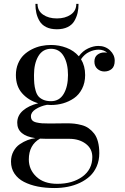

<svg xmlns="http://www.w3.org/2000/svg" viewBox="-20 -699 635 979"><path d="M171.4 -679.2Q171.4 -644 199.5 -624.5Q227.5 -605 270 -605Q312.5 -605 340.8 -624.5Q369.1 -644 369.1 -679.2H380.4Q380.4 -653.8 375.5 -632.8Q370.6 -611.8 359.1 -592Q347.7 -572.3 325 -561Q302.2 -549.8 270 -549.8Q237.8 -549.8 215.3 -561Q192.9 -572.3 181.4 -592Q169.9 -611.8 165.3 -632.8Q160.6 -653.8 160.6 -679.2ZM67.9 -73.2Q67.9 -109.9 97.2 -135.3Q126.5 -160.6 174.8 -172.4Q124.5 -187.5 92.8 -223.4Q61 -259.3 61 -316.4Q61 -348.1 72 -374.5Q83 -400.9 100.8 -418.2Q118.7 -435.5 142.3 -447.5Q166 -459.5 190.4 -464.6Q214.8 -469.7 240.2 -469.7Q281.2 -469.7 319.1 -455.3Q356.9 -440.9 381.8 -412.1Q401.9 -439.5 429.2 -452.1Q456.5 -464.8 481.4 -464.8Q517.1 -464.8 541 -442.1Q564.9 -419.4 564.9 -389.6Q564.9 -360.4 549.6 -347.4Q534.2 -334.5 512.2 -334.5Q491.7 -334.5 476.6 -347.9Q461.4 -361.3 461.4 -384.8Q461.4 -408.2 476.6 -419.9Q491.7 -431.6 512.2 -431.6Q520.5 -431.6 526.9 -429.7Q509.3 -445.8 482.9 -445.8Q459.5 -445.8 435.1 -434.3Q410.6 -422.9 393.1 -397Q414.1 -362.8 414.1 -316.4Q414.1 -276.9 398.4 -246.3Q382.8 -215.8 357.2 -198.2Q331.5 -180.7 301.8 -172.1Q272 -163.6 240.2 -163.6Q226.6 -163.6 219.7 -164.6Q187 -158.2 162.4 -142.6Q137.7 -127 137.7 -106Q137.7 -93.3 144.3 -85.7Q150.9 -78.1 165.5 -74.7Q180.2 -71.3 194.3 -70.3Q208.5 -69.3 232.9 -69.3Q251.5 -69.3 279.5 -69.8Q307.6 -70.3 320.8 -70.3Q341.8 -70.3 359.4 -68.4Q377 -66.4 397 -61Q417 -55.7 432.1 -44.9Q447.3 -34.2 460 -18.1Q472.7 -2 479.5 23.7Q486.3 49.3 486.3 82Q486.3 118.7 473.4 148.7Q460.4 178.7 438.7 199Q417 219.2 387.5 233.2Q357.9 247.1 325.4 253.4Q293 259.8 257.8 259.8Q211.4 259.8 172.1 252Q132.8 244.1 102.1 228.3Q71.3 212.4 53.7 186Q36.1 159.7 36.1 125Q36.1 96.2 48.6 73Q61 49.8 80.8 36.4Q100.6 22.9 120.6 15.4Q140.6 7.8 160.6 5.4Q67.9 -7.8 67.9 -73.2ZM153.3 -316.4Q153.3 -291 154.8 -273.7Q156.2 -256.3 161.4 -237.8Q166.5 -219.2 175.5 -208.3Q184.6 -197.3 200.9 -190.2Q217.3 -183.1 240.2 -183.1Q282.7 -183.1 304.7 -220.2Q326.7 -257.3 326.7 -316.4Q326.7 -375.5 304.7 -412.8Q282.7 -450.2 240.2 -450.2Q197.8 -450.2 175.5 -412.6Q153.3 -375 153.3 -316.4ZM127 114.3Q127 165.5 165.3 201.9Q203.6 238.3 272 238.3Q349.6 238.3 400.1 201.7Q450.7 165 450.7 101.6Q450.7 59.1 417 33.9Q383.3 8.8 333 8.8H216.3Q203.6 8.8 184.1 7.8Q127 40 127 114.3Z"/></svg>

Font: Bodoni* 11pt
Style: Regular
Weight: 400
Version: Version 2.3